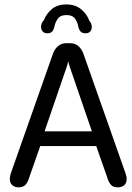

<svg xmlns="http://www.w3.org/2000/svg" viewBox="-20 -812 579 842"><path d="M60.5 9.5Q44.5 9.5 33.8 0Q23 -9.5 23 -27.5Q23 -32.5 24 -38.2Q25 -44 27 -50.5L211 -573Q218.5 -596 233.8 -609.2Q249 -622.5 270 -622.5H288Q309.5 -622.5 324.5 -609.2Q339.5 -596 347 -573L531 -50.5Q533.5 -44 534.5 -38.2Q535.5 -32.5 535.5 -27.5Q535.5 -9 524.8 0.2Q514 9.5 497 9.5Q476 9.5 466 -2Q456 -13.5 449 -37.5L402 -171.5H156.5L109.5 -37.5Q102.5 -13.5 92.2 -2Q82 9.5 60.5 9.5ZM175.5 -236H383L284 -524.5Q282.5 -529.5 281.2 -534.8Q280 -540 279 -544Q278.5 -540 277.2 -534.8Q276 -529.5 274.5 -524.5ZM355.5 -666Q339.5 -666 332.5 -674.8Q325.5 -683.5 323 -697Q320 -714.5 309 -730.2Q298 -746 271.5 -746Q245 -746 233.8 -730.2Q222.5 -714.5 219 -697Q216.5 -683 209.5 -674.5Q202.5 -666 187 -666Q175 -666 167.5 -673.8Q160 -681.5 160 -695Q160 -701.5 162.8 -709Q165.5 -716.5 172.5 -723.5Q183 -751.5 207.2 -772Q231.5 -792.5 270.5 -792.5Q310.5 -792.5 336 -771.2Q361.5 -750 372 -720.5Q378 -714 380.2 -707.2Q382.5 -700.5 382.5 -694Q382.5 -681 375.2 -673.5Q368 -666 355.5 -666Z"/></svg>

Font: Sono
Style: Regular
Weight: 400
Designer: Tyler Finck
Foundry: Tyler Finck
Version: Version 2.112